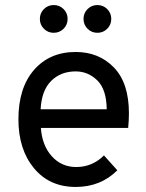

<svg xmlns="http://www.w3.org/2000/svg" viewBox="-20 -729 578 761"><path d="M232 -615Q216 -599 193 -599Q170 -599 154 -615Q138 -631 138 -654Q138 -677 154 -693Q170 -709 193 -709Q216 -709 232 -693Q248 -677 248 -654Q248 -631 232 -615ZM405 -615Q389 -599 366 -599Q343 -599 327 -615Q311 -631 311 -654Q311 -677 327 -693Q343 -709 366 -709Q389 -709 405 -693Q421 -677 421 -654Q421 -631 405 -615ZM280 12Q176 12 114.5 -62.5Q53 -137 53 -256Q53 -381 115 -452Q177 -523 280 -523Q372 -523 431.5 -461.5Q491 -400 491 -280Q491 -252 488 -222H142Q147 -152 185.5 -109.5Q224 -67 282 -67Q346 -67 392 -113L445 -54Q379 12 280 12ZM141 -296H403Q402 -375 365.5 -410.5Q329 -446 280 -446Q221 -446 183 -408.5Q145 -371 141 -296Z"/></svg>

Font: Overpass
Style: Regular
Weight: 400
Designer: Delve Withrington, Thomas Jockin
Foundry: Delve Fonts
Version: Version 3.000;DELV;Overpass